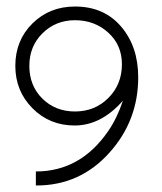

<svg xmlns="http://www.w3.org/2000/svg" viewBox="-20 -539 496 589"><path d="M90 30V-13Q227 -13 312 -137Q339 -176 357 -230Q290 -154 209 -154Q132 -154 79.5 -207Q27 -260 27 -337Q27 -415 79.5 -467Q132 -519 210 -519Q299 -519 351.5 -457.5Q404 -396 404 -302Q404 -169 316 -71Q226 30 92 30ZM210 -477Q151 -477 110.5 -437Q70 -397 70 -337Q70 -276 110 -236.5Q150 -197 210 -197Q271 -197 312.5 -238.5Q354 -280 354 -342Q354 -401 312 -439Q270 -477 210 -477Z"/></svg>

Font: Bhavuka
Style: Regular
Weight: 400
Version: 2.94.0; ttfautohint (v1.2) -l 7 -r 28 -G 50 -x 13 -D deva -f